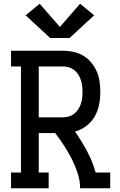

<svg xmlns="http://www.w3.org/2000/svg" viewBox="-20 -1006 640 1026"><path d="M39 0V-84H92V-651H39V-735H316Q344 -735 372 -729Q400 -723 424 -709Q448 -695 466.5 -673Q485 -651 496.5 -625Q508 -599 512 -571Q516 -543 516 -515Q516 -481 509.5 -447Q503 -413 486 -383.5Q469 -354 441.5 -333Q414 -312 381 -303Q399 -277 415 -251Q431 -225 445.5 -197.5Q460 -170 471.5 -142Q483 -114 491 -84H569V0H408Q408 -41 395 -80.5Q382 -120 363.5 -156.5Q345 -193 322.5 -227.5Q300 -262 275 -295H187V-84H240V0ZM187 -379H316Q332 -379 347.5 -383.5Q363 -388 376 -398Q389 -408 398 -422Q407 -436 412 -451Q417 -466 419 -482.5Q421 -499 421 -515Q421 -531 419 -547.5Q417 -564 412 -579Q407 -594 398 -608Q389 -622 376 -632Q363 -642 347.5 -646.5Q332 -651 316 -651H187ZM248 -803 117 -924 192 -986 300 -862 408 -986 483 -924 352 -803Z"/></svg>

Font: Iosevka Curly Slab MdEx
Style: Regular
Weight: 500
Width: 7
Monospace: yes
Designer: Belleve Invis
Foundry: Belleve Invis
Version: Version 11.1.0; ttfautohint (v1.8.3)